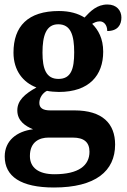

<svg xmlns="http://www.w3.org/2000/svg" viewBox="-20 -598 563 854"><path d="M220 236C405 236 492 163 492 45C492 -48 436 -107 311 -107H203C172 -107 155 -117 155 -140C155 -165 172 -186 189 -194C200 -191 228 -189 242 -189C377 -189 439 -263 439 -368C439 -427 417 -465 390 -492C399 -497 409 -503 424 -503C441 -503 457 -488 457 -460C504 -460 520 -488 520 -520C520 -551 499 -578 458 -578C411 -578 382 -548 356 -520C327 -538 290 -549 242 -549C104 -549 40 -481 40 -364C40 -284 83 -231 142 -209C90 -180 57 -151 57 -107C57 -60 93 -37 127 -23C54 -14 1 28 1 98C1 187 73 236 220 236ZM240 -247C185 -247 169 -292 169 -364C169 -439 185 -490 239 -490C295 -490 310 -441 310 -365C310 -291 296 -247 240 -247ZM222 177C152 177 113 148 113 96C113 31 158 14 195 14H304C354 14 378 35 378 77C378 138 330 177 222 177Z"/></svg>

Font: Noto Serif SemiCondensed
Style: Bold
Weight: 700
Width: 4
Designer: Monotype Design Team
Foundry: Monotype Imaging Inc.
Version: Version 2.015